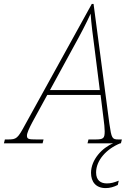

<svg xmlns="http://www.w3.org/2000/svg" viewBox="-80 -734 695 983"><path d="M-60 0H138L143 -20H107C66 -20 58 -22 58 -40C58 -53 70 -79 86 -109L162 -248H435L451 -119C453 -107 456 -76 456 -62C456 -26 450 -20 408 -20H373L368 0H499C444 22 386 83 386 151C386 197 411 229 461 229C483 229 503 223 523 213L528 191C502 201 488 205 467 205C436 205 412 190 412 149C412 86 466 28 535 0H539L544 -20H527C494 -20 491 -25 480 -101L399 -714H390L50 -98C10 -24 5 -20 -40 -20H-55ZM296 -493C332 -558 362 -615 384 -664C387 -616 396 -546 404 -487L431 -273H176Z"/></svg>

Font: Noto Serif SemiCondensed Thin
Style: Italic
Weight: 100
Width: 4
Italic angle: -12°
Designer: Monotype Design Team
Foundry: Monotype Imaging Inc.
Version: Version 2.013